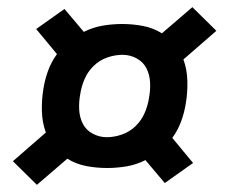

<svg xmlns="http://www.w3.org/2000/svg" viewBox="-20 -608 640 536"><path d="M83 -92 16 -158 108 -238Q98 -265 97 -296.5Q96 -328 101 -359Q105 -385 114 -410Q123 -435 139 -457L81 -527L160 -583L214 -519Q240 -532 267 -536.5Q294 -541 321 -541Q351 -541 379.5 -535.5Q408 -530 432 -515L517 -588L584 -522L492 -442Q502 -415 503 -383.5Q504 -352 499 -321Q495 -295 486 -270Q477 -245 461 -223L519 -153L440 -97L386 -161Q360 -148 333 -143.5Q306 -139 279 -139Q249 -139 220.5 -144.5Q192 -150 168 -165ZM278 -225Q299 -225 320.5 -232.5Q342 -240 358.5 -256Q375 -272 384 -293Q393 -314 396 -335Q400 -356 399 -377.5Q398 -399 389 -417Q380 -435 361.5 -445Q343 -455 322 -455Q301 -455 279.5 -447.5Q258 -440 241.5 -424Q225 -408 216 -387Q207 -366 204 -345Q200 -324 201 -302.5Q202 -281 211 -263Q220 -245 238.5 -235Q257 -225 278 -225Z"/></svg>

Font: Iosevka HT Extrabold Extended
Style: Italic
Weight: 800
Width: 7
Italic angle: -9°
Monospace: yes
Designer: Belleve Invis
Foundry: Belleve Invis
Version: Version 32.3.0; ttfautohint (v1.8.4)